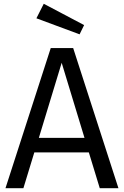

<svg xmlns="http://www.w3.org/2000/svg" viewBox="-20 -998 657 1018"><path d="M212 -978 173 -901 402 -816 426 -865ZM509 0H608L368 -743H249L9 0H104L162 -190H451ZM186 -267 307 -665 428 -267Z"/></svg>

Font: Glow Sans SC Normal Book
Style: Regular
Weight: 500
Designer: Ryoko NISHIZUKA (kana, bopomofo & ideographs); Paul D. Hunt (Latin, Greek & Cyrillic); Sandoll Communications, Soo-young
Version: Version 0.93